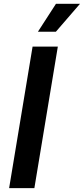

<svg xmlns="http://www.w3.org/2000/svg" viewBox="-20 -967 431 987"><path d="M277.3 -727.5 156.7 0H26.9L147.5 -727.5ZM174.8 -803.7 267.6 -947.3H391.1L267.1 -803.7Z"/></svg>

Font: Inter 16pt SemiBold
Style: Italic
Weight: 600
Italic angle: -9.3988°
Version: Version 4.001;git-66647c0bb